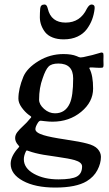

<svg xmlns="http://www.w3.org/2000/svg" viewBox="-20 -677 487 861"><path d="M265.6 -500.5Q237.3 -500.5 216.3 -508.8Q195.3 -517.1 183.8 -531Q172.4 -544.9 165.5 -562.7Q158.7 -580.6 158.7 -599.6Q158.7 -618.7 160.2 -637.7Q161.6 -656.7 178.7 -656.7Q180.2 -656.7 181.6 -656.5Q183.1 -656.2 184.1 -655.8Q185.1 -655.3 186.3 -654.3Q187.5 -653.3 188 -652.8Q188.5 -652.3 189.5 -650.9Q190.4 -649.4 190.7 -648.7Q190.9 -647.9 191.7 -646.2Q192.4 -644.5 192.6 -643.8Q192.9 -643.1 193.6 -640.9Q194.3 -638.7 194.3 -638.2Q209 -575.7 274.4 -575.7Q339.8 -575.7 369.6 -638.2Q379.9 -656.7 390.1 -656.7Q406.7 -656.7 404.3 -637.7Q401.4 -612.3 393.1 -589.8Q384.8 -567.4 369.4 -546.4Q354 -525.4 327.4 -512.9Q300.8 -500.5 265.6 -500.5ZM62.5 -234.4Q62.5 -279.3 85 -333.5Q101.6 -372.1 152.8 -403.3Q204.1 -434.6 264.6 -434.6Q301.3 -434.6 323.7 -425.3Q335.4 -419.4 341.3 -419.4Q351.1 -419.4 375 -425.8Q393.1 -429.2 411.6 -435.1Q430.2 -440.9 433.6 -441.4Q440.9 -441.9 443.4 -437Q444.8 -432.1 443.8 -405.8Q443.8 -401.4 444.1 -395.3Q444.3 -389.2 444.3 -386.2Q444.3 -383.3 443.8 -380.1Q443.4 -377 442.1 -375.5Q440.9 -374 438.5 -373.5Q429.2 -372.1 410.2 -373.5Q391.1 -375 384.8 -374.5Q382.3 -374.5 381.3 -373Q380.4 -371.6 380.6 -370.4Q380.9 -369.1 381.8 -368.2Q397.5 -338.4 397.5 -279.8Q397.5 -219.7 344 -175.5Q290.5 -131.3 215.3 -131.3Q200.2 -131.3 181.9 -133.5Q163.6 -135.7 162.6 -135.7Q155.8 -135.7 149.9 -126.5Q138.7 -108.9 138.7 -97.7Q138.7 -82 175.8 -70.8Q205.6 -61.5 273.2 -51.5Q340.8 -41.5 370.6 -33.2Q403.8 -24.9 418.2 -8.8Q432.6 7.3 432.6 26.4Q432.6 55.7 416.7 85.9Q400.9 116.2 368.7 135.7Q321.3 164.1 228 164.1Q137.7 164.1 82.8 134Q27.8 104 27.8 57.6Q27.8 23.4 63.5 -15.6Q66.4 -18.6 66.4 -20L62.5 -25.4Q47.9 -41 47.9 -57.6Q47.9 -71.8 57.4 -84.2Q66.9 -96.7 84.7 -113Q102.5 -129.4 111.8 -141.6Q113.3 -143.6 115.5 -145.8Q117.7 -147.9 118.9 -149.4Q120.1 -150.9 120.1 -152.3Q120.1 -153.3 119.1 -154.5Q118.2 -155.8 114.7 -158Q111.3 -160.2 109.4 -161.6Q91.8 -174.8 77.1 -195.3Q62.5 -215.8 62.5 -234.4ZM226.6 -168.9Q272.5 -168.9 292.5 -212.4Q308.1 -245.1 308.1 -325.2Q308.1 -392.1 241.7 -392.1Q210.9 -392.1 197.5 -378.2Q184.1 -364.3 171.4 -326.2Q155.3 -283.2 155.3 -230Q155.3 -208.5 177.5 -188.7Q199.7 -168.9 226.6 -168.9ZM86.9 37.1Q86.9 77.1 132.1 102.3Q177.2 127.4 242.2 127.4Q302.2 127.4 325.2 114.3Q348.1 101.1 348.1 69.3Q348.1 50.8 314.9 41Q289.1 33.7 238.3 26.6Q187.5 19.5 175.3 17.1Q136.2 10.3 109.4 0.5Q102.1 -2.4 100.6 -2.4Q98.1 -2.4 95.7 2.9Q86.9 21.5 86.9 37.1Z"/></svg>

Font: Cooper* Medium
Style: Italic
Weight: 500
Italic angle: -7°
Designer: Owen Earl
Foundry: indestructible type*
Version: Version 0.001